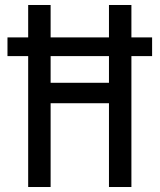

<svg xmlns="http://www.w3.org/2000/svg" viewBox="-20 -750 640 770"><path d="M93 0V-525H10V-600H93V-730H183V-600H417V-730H507V-600H590V-525H507V0H417V-336H183V0ZM183 -418H417V-525H183Z"/></svg>

Font: JetBrainsMonoNL NFM
Style: Regular
Weight: 400
Monospace: yes
Designer: Philipp Nurullin, Konstantin Bulenkov
Foundry: JetBrains
Version: Version 2.304; ttfautohint (v1.8.4.7-5d5b);Nerd Fonts 3.3.0